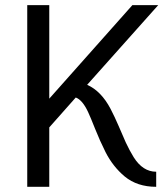

<svg xmlns="http://www.w3.org/2000/svg" viewBox="-20 -720 645 740"><path d="M582 -58.1V0Q508.8 0 460.4 -40Q415 -78.1 386.7 -133.8Q364.3 -178.7 346.7 -223.1Q329.1 -267.6 319.3 -288.6Q297.9 -334.5 272 -344.2L169.9 -229V0H85V-700.2H169.9V-339.8L490.2 -700.2H589.8L315.9 -393.1Q370.1 -369.1 406.2 -300.3Q421.9 -270 436.5 -236.1Q451.2 -202.1 464.8 -170.9Q479.5 -139.6 495.1 -114.3Q530.3 -58.1 582 -58.1Z"/></svg>

Font: Pfennig
Style: Medium
Weight: 500
Version: Version 20120410 ; ttfautohint (v0.8)